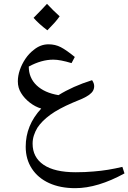

<svg xmlns="http://www.w3.org/2000/svg" viewBox="-20 -830 669 1001"><path d="M372 151Q294 151 236 124.5Q178 98 146 49Q114 0 114 -65Q114 -177 195 -264Q164 -273 135.5 -295Q107 -317 90 -345Q73 -372 73 -406Q73 -435 83.5 -465.5Q94 -496 112.5 -523.5Q131 -551 156 -570Q191 -599 233 -599Q268 -599 297 -584Q326 -569 370 -533L353 -501Q323 -510 299.5 -514.5Q276 -519 258 -519Q227 -519 195 -510Q163 -501 130 -483Q130 -424 171 -385Q212 -346 285 -334Q322 -357 365.5 -376.5Q409 -396 460 -412Q471 -396 471 -381Q471 -368 465 -357Q459 -346 444 -335Q430 -325 408 -315Q386 -305 360 -295Q285 -263 241.5 -231Q198 -199 175 -164Q163 -144 156.5 -123.5Q150 -103 150 -81Q150 -10 207 29Q264 68 375 68Q400 68 423 67Q446 66 468 64Q507 61 543.5 55Q580 49 618 40L629 74Q560 112 495.5 131.5Q431 151 372 151ZM227 -672Q183 -705 155 -737Q181 -763 198 -781Q215 -799 225 -810Q241 -793 257.5 -776.5Q274 -760 291 -745Q280 -729 263.5 -710.5Q247 -692 227 -672Z"/></svg>

Font: Noto Naskh Arabic UI
Style: Regular
Weight: 400
Designer: Monotype Design Team, David Williams, Mohamad Dakak and Nizar Qandah
Foundry: Monotype Imaging Inc.
Version: Version 2.014